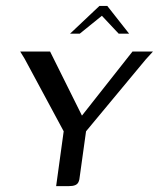

<svg xmlns="http://www.w3.org/2000/svg" viewBox="-20 -636 543 656"><path d="M171.8 0 197.6 -187.4 64.3 -435 49 -460H151.1L260 -241L432.7 -460H502.7L477.6 -432.5L274 -187.4L252.8 -35Q251.8 -21.7 248.2 -14.1Q244.6 -6.5 236.6 -3.3Q228.5 0 214 0ZM219.4 -521 319.8 -615.8H346.5L421.1 -521H385.5L328.1 -582.1L252.6 -521Z"/></svg>

Font: Genos Thin
Style: Italic
Weight: 100
Italic angle: -8°
Designer: Robert E. Leuschke
Foundry: Robert E. Leuschke
Version: Version 1.010